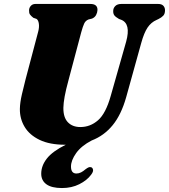

<svg xmlns="http://www.w3.org/2000/svg" viewBox="-20 -720 854 971"><path d="M540 -235 618 -509.5Q643 -600 593 -620L582 -624Q564.5 -634 558.2 -642.5Q552 -651 552.5 -664.5Q552.5 -679 563 -689.5Q573.5 -700 593.5 -700H780Q797.5 -700 806 -691Q814.5 -682 814.5 -668Q814.5 -650 805.5 -640.5Q796.5 -631 781 -623.5L771.5 -619Q744 -607 726.2 -580.5Q708.5 -554 694.5 -503.5L618 -228Q593 -139.5 549.5 -86.5Q506 -33.5 443.5 -9.5Q391.5 17.5 365.2 54.2Q339 91 339 122.5Q339 157.5 366.5 157.5Q378.5 157.5 389.8 151.8Q401 146 412.5 136Q421 129.5 427.8 126.5Q434.5 123.5 441.5 126Q448.5 128.5 450.5 138.5Q452.5 148.5 440.5 164Q420 192 381.2 211.5Q342.5 231 293.5 231Q241 231 214.8 212Q188.5 193 188.5 158.5Q188.5 118 217.2 81.5Q246 45 312.5 12H309.5Q231.5 12 180.5 -12.5Q129.5 -37 104.8 -78Q80 -119 80.5 -169Q81 -201 90.8 -243.2Q100.5 -285.5 109 -317.5L173 -559.5Q179 -581.5 176.5 -600Q174 -618.5 164.5 -624.5L148.5 -630Q136.5 -639.5 131.5 -646.8Q126.5 -654 127 -667.5Q127 -680.5 135.8 -690.2Q144.5 -700 159 -700H437Q473.5 -700 473 -669.5Q472.5 -656.5 466 -644.2Q459.5 -632 445.5 -626L427.5 -621.5Q412.5 -615.5 405.8 -601Q399 -586.5 391 -557.5L327.5 -318.5Q313 -265.5 307 -232.2Q301 -199 300.5 -175Q300 -126 323.2 -101.8Q346.5 -77.5 386.5 -77.5Q436.5 -77.5 475.8 -111.8Q515 -146 540 -235Z"/></svg>

Font: Fraunces 72pt S050 Black
Style: Italic
Weight: 900
Italic angle: -16°
Version: Version 1.000; ttfautohint (v1.8.3)